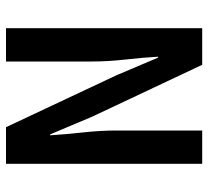

<svg xmlns="http://www.w3.org/2000/svg" viewBox="-47 -647 694 640"><g transform="rotate(90 300.0 -327.0)"><path d="M74 0V-654H196L369 -287L428 -147H431Q428 -197 421.5 -256Q415 -315 415 -370V-654H526V0H404L231 -368L172 -507H169Q172 -455 178.5 -397.5Q185 -340 185 -286V0Z"/></g></svg>

Font: Source Code Pro SemiBold
Style: Regular
Weight: 600
Monospace: yes
Designer: Paul D. Hunt, Teo Tuominen
Foundry: Adobe Systems Incorporated
Version: Version 1.018;hotconv 1.0.116;makeotfexe 2.5.65601